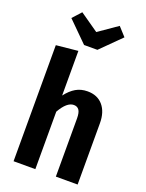

<svg xmlns="http://www.w3.org/2000/svg" viewBox="-178 -1066 877 1152"><g transform="rotate(20 261.0 -490.5)"><path d="M468 -391V0H329V-371Q329 -409 317.5 -425Q306 -441 284 -441Q240 -441 198 -367V0H59V-741L198 -755V-470Q227 -508 259.5 -527Q292 -546 334 -546Q397 -546 432.5 -504.5Q468 -463 468 -391ZM430 -926 303 -800H218L91 -926L141 -981L260 -898L380 -981Z"/></g></svg>

Font: Fira Sans Condensed SemiBold
Style: Regular
Weight: 600
Width: 3
Designer: bBox Type GmbH & Carrois Corporate GbR & Edenspiekermann AG
Foundry: bBox Type GmbH & Carrois Corporate GbR & Edenspiekermann AG
Version: Version 4.301